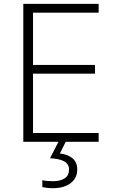

<svg xmlns="http://www.w3.org/2000/svg" viewBox="-20 -734 592 994"><path d="M490.7 0H100.6V-713.9H490.7V-668.5H150.9V-397.9H471.7V-352.5H150.9V-45.4H490.7ZM379.9 142.6Q379.9 188 345.9 214.1Q312 240.2 253.9 240.2Q236.3 240.2 222.9 238.5Q209.5 236.8 199.2 234.4V198.7Q219.7 204.1 254.9 204.1Q292.5 204.1 314.9 189.2Q337.4 174.3 337.4 144Q337.4 114.7 312 101.1Q286.6 87.4 238.8 85.4L282.7 0H320.3L290 60.5Q330.6 64.9 355.2 85.4Q379.9 106 379.9 142.6Z"/></svg>

Font: Open Sans Light
Style: Regular
Weight: 300
Designer: Monotype Design Team
Foundry: Monotype Imaging Inc.
Version: Version 3.000; ttfautohint (v1.8.4)